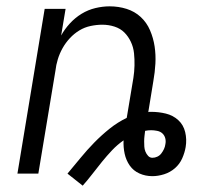

<svg xmlns="http://www.w3.org/2000/svg" viewBox="-20 -548 640 606"><path d="M241 38 193 0Q214 -25 234.5 -50Q255 -75 277.5 -98Q300 -121 325.5 -141.5Q351 -162 380 -176L401 -302Q404 -321 404.5 -341Q405 -361 403 -380Q401 -399 393 -416Q385 -433 372.5 -445.5Q360 -458 341.5 -464Q323 -470 303 -470Q285 -470 266 -466Q247 -462 230.5 -452Q214 -442 200.5 -427.5Q187 -413 177.5 -396Q168 -379 162.5 -361Q157 -343 155 -325L101 0H35L121 -520H187L173 -436Q184 -456 200.5 -474Q217 -492 237.5 -504.5Q258 -517 281 -522.5Q304 -528 326 -528Q354 -528 379.5 -520Q405 -512 424 -494.5Q443 -477 453.5 -452.5Q464 -428 468 -401.5Q472 -375 470.5 -347.5Q469 -320 464 -292L448 -194Q450 -195 452.5 -195Q455 -195 457 -195Q481 -195 503.5 -189.5Q526 -184 542.5 -169Q559 -154 564.5 -131Q570 -108 566 -84Q563 -66 555 -48Q547 -30 532 -17Q517 -4 498 2Q479 8 461 8Q439 8 420 -0.5Q401 -9 389.5 -25.5Q378 -42 373.5 -62.5Q369 -83 370 -105Q350 -91 333.5 -73.5Q317 -56 302 -37.5Q287 -19 272 0.5Q257 20 241 38ZM461 -50Q469 -50 476.5 -53.5Q484 -57 489 -63.5Q494 -70 497.5 -77.5Q501 -85 502 -93Q504 -103 501.5 -112Q499 -121 492.5 -127Q486 -133 476 -135Q466 -137 457 -137Q452 -137 447.5 -136.5Q443 -136 438 -135Q437 -127 436 -118.5Q435 -110 435 -101.5Q435 -93 435.5 -85Q436 -77 439 -69.5Q442 -62 447.5 -56Q453 -50 461 -50Z"/></svg>

Font: Iosevka Aile Light Oblique
Style: Regular
Weight: 300
Italic angle: -9°
Designer: Belleve Invis
Foundry: Belleve Invis
Version: Version 31.1.0; ttfautohint (v1.8.4)